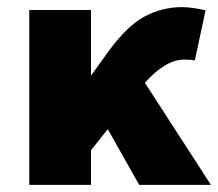

<svg xmlns="http://www.w3.org/2000/svg" viewBox="-20 -518 611 538"><path d="M62 0V-490H235V-306L281 -370Q336 -446 385.5 -472Q435 -498 489 -498Q518 -498 556 -489L526 -349Q512 -351 496 -351Q444 -351 386 -286L571 0H370L282 -156L235 -97V0Z"/></svg>

Font: Cantarell Extra Bold
Style: Regular
Weight: 800
Designer: Dave Crossland, Nikolaus Waxweiler, Florian Fecher, Jacques Le Bailly, Eben Sorkin, Alexei Vanyashin, Alexios Zavras, Em
Version: Version 0.303